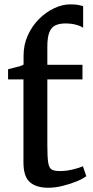

<svg xmlns="http://www.w3.org/2000/svg" viewBox="-20 -850 428 880"><path d="M201 10.5Q146.5 10.5 117 -15Q87.5 -40.5 87.5 -105.5V-486H17V-532.5Q27 -535.5 41.8 -539Q56.5 -542.5 69.8 -546.2Q83 -550 88 -554Q88 -564.5 88 -574.8Q88 -585 88 -594.5Q88 -645 107.5 -688Q127 -731 158.8 -762.8Q190.5 -794.5 228.2 -812.2Q266 -830 302 -830Q326 -830 339.5 -827.2Q353 -824.5 361 -822V-722.5Q351 -730.5 329 -736.5Q307 -742.5 280 -742.5Q251 -742.5 232.8 -733.2Q214.5 -724 205.8 -701Q197 -678 197 -637V-553H358V-486H197V-180.5Q197 -127.5 201.2 -103.2Q205.5 -79 217.8 -72.5Q230 -66 255 -66Q282.5 -66 313.2 -73.2Q344 -80.5 360 -88L375.5 -42.5Q360 -30.5 330.8 -18.5Q301.5 -6.5 267 2Q232.5 10.5 201 10.5Z"/></svg>

Font: Merriweather 24pt Medium
Style: Regular
Weight: 500
Designer: Eben Sorkin
Foundry: Eben Sorkin
Version: Version 2.100